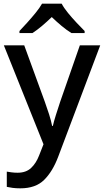

<svg xmlns="http://www.w3.org/2000/svg" viewBox="-20 -786 566 1046"><path d="M1 -539H112L224 -232Q237 -196 247.5 -163Q258 -130 264 -100H268Q273 -123 284.5 -159.5Q296 -196 308 -232L415 -539H526L297 68Q267 148 220.5 194Q174 240 91 240Q67 240 48.5 237.5Q30 235 17 232V149Q28 151 43.5 153Q59 155 76 155Q122 155 149.5 129Q177 103 193 61L217 0ZM316 -766Q328 -743 350.5 -715.5Q373 -688 397.5 -662Q422 -636 441 -617V-606H369Q343 -622 316 -644.5Q289 -667 262 -693Q235 -667 209 -645Q183 -623 157 -606H86V-617Q105 -637 128.5 -663Q152 -689 174 -716Q196 -743 209 -766Z"/></svg>

Font: Noto Sans Syriac Medium
Style: Regular
Weight: 500
Designer: Patrick Giasson and the Monotype Design Team
Foundry: Monotype Imaging Inc.
Version: Version 3.000; ttfautohint (v1.8.4.7-5d5b)